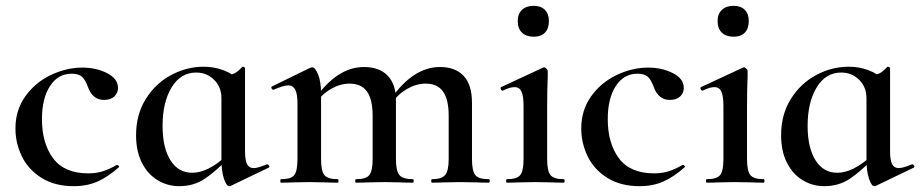

<svg xmlns="http://www.w3.org/2000/svg" viewBox="-20 -627 3159 659"><path d="M33 -186Q33 -249 67 -296.5Q101 -344 154.5 -369.5Q208 -395 263 -395Q310 -395 347.5 -376Q385 -357 385 -325Q385 -308 372.5 -296Q360 -284 337 -284Q298 -284 282 -328Q273 -353 261.5 -363.5Q250 -374 226 -374Q179 -374 151.5 -331.5Q124 -289 124 -218Q124 -135 162.5 -83.5Q201 -32 283 -32Q310 -32 332.5 -39Q355 -46 381 -61H382Q385 -61 387.5 -58Q390 -55 388 -53Q351 -20 315 -4Q279 12 233 12Q168 12 122.5 -16.5Q77 -45 55 -90.5Q33 -136 33 -186Z M447 -163Q447 -234 480.5 -287.5Q514 -341 567.5 -369.5Q621 -398 679 -398Q715 -398 747 -386Q779 -374 802 -351L740 -290Q740 -328 715 -353Q690 -378 653 -378Q600 -378 569 -327Q538 -276 538 -195Q538 -120 565 -77Q592 -34 640 -34Q693 -34 757 -92L765 -85Q721 -39 683 -13.5Q645 12 595 12Q555 12 521 -8.5Q487 -29 467 -68.5Q447 -108 447 -163ZM740 -81V-360Q769 -368 783 -374.5Q797 -381 811 -397Q812 -398 814 -398Q816 -398 818.5 -396.5Q821 -395 821 -393V-108Q821 -77 828 -63.5Q835 -50 851 -50Q865 -50 896 -63H897Q901 -63 903.5 -58.5Q906 -54 903 -52L772 11Q770 12 767 12Q757 12 748.5 -14Q740 -40 740 -81Z M1463 -12Q1496 -12 1508 -26.5Q1520 -41 1520 -81V-230Q1520 -286 1500.5 -313Q1481 -340 1441 -340Q1409 -340 1377.5 -322Q1346 -304 1325 -273L1320 -285Q1397 -397 1490 -397Q1543 -397 1571.5 -366.5Q1600 -336 1600 -274V-81Q1600 -40 1611.5 -26Q1623 -12 1657 -12Q1661 -12 1661 -6Q1661 0 1657 0Q1632 0 1617 -1L1560 -2L1503 -1Q1488 0 1463 0Q1460 0 1460 -6Q1460 -12 1463 -12ZM1202 -12Q1236 -12 1247.5 -26Q1259 -40 1259 -81V-230Q1259 -286 1239.5 -313Q1220 -340 1180 -340Q1148 -340 1116.5 -322Q1085 -304 1064 -273L1059 -285Q1136 -397 1229 -397Q1282 -397 1310.5 -367.5Q1339 -338 1339 -282V-81Q1339 -40 1351 -26Q1363 -12 1397 -12Q1400 -12 1400 -6Q1400 0 1397 0Q1371 0 1356 -1L1299 -2L1242 -1Q1227 0 1202 0Q1199 0 1199 -6Q1199 -12 1202 -12ZM945 -12Q979 -12 990 -26Q1001 -40 1001 -81V-272Q1001 -304 993.5 -319Q986 -334 969 -334Q954 -334 919 -319H918Q914 -319 912 -324Q910 -329 913 -330L1044 -394Q1050 -396 1051 -396Q1062 -396 1072 -371Q1082 -346 1082 -306V-81Q1082 -40 1093.5 -26Q1105 -12 1139 -12Q1142 -12 1142 -6Q1142 0 1139 0Q1114 0 1099 -1L1042 -2L984 -1Q970 0 945 0Q942 0 942 -6Q942 -12 945 -12Z M1720 -12Q1754 -12 1765.5 -26Q1777 -40 1777 -81V-263Q1777 -297 1770 -312.5Q1763 -328 1746 -328Q1730 -328 1706 -316H1705Q1701 -316 1699 -321Q1697 -326 1700 -328L1844 -395L1847 -396Q1851 -396 1855.5 -391.5Q1860 -387 1860 -384V-363Q1858 -321 1858 -264V-81Q1858 -40 1869.5 -26Q1881 -12 1915 -12Q1918 -12 1918 -6Q1918 0 1915 0Q1890 0 1875 -1L1817 -2L1759 -1Q1745 0 1720 0Q1717 0 1717 -6Q1717 -12 1720 -12ZM1757 -555Q1757 -579 1771.5 -593Q1786 -607 1812 -607Q1837 -607 1850.5 -593Q1864 -579 1864 -555Q1864 -529 1850.5 -515Q1837 -501 1812 -501Q1786 -501 1771.5 -515Q1757 -529 1757 -555Z M1975 -186Q1975 -249 2009 -296.5Q2043 -344 2096.5 -369.5Q2150 -395 2205 -395Q2252 -395 2289.5 -376Q2327 -357 2327 -325Q2327 -308 2314.5 -296Q2302 -284 2279 -284Q2240 -284 2224 -328Q2215 -353 2203.5 -363.5Q2192 -374 2168 -374Q2121 -374 2093.5 -331.5Q2066 -289 2066 -218Q2066 -135 2104.5 -83.5Q2143 -32 2225 -32Q2252 -32 2274.5 -39Q2297 -46 2323 -61H2324Q2327 -61 2329.5 -58Q2332 -55 2330 -53Q2293 -20 2257 -4Q2221 12 2175 12Q2110 12 2064.5 -16.5Q2019 -45 1997 -90.5Q1975 -136 1975 -186Z M2406 -12Q2440 -12 2451.5 -26Q2463 -40 2463 -81V-263Q2463 -297 2456 -312.5Q2449 -328 2432 -328Q2416 -328 2392 -316H2391Q2387 -316 2385 -321Q2383 -326 2386 -328L2530 -395L2533 -396Q2537 -396 2541.5 -391.5Q2546 -387 2546 -384V-363Q2544 -321 2544 -264V-81Q2544 -40 2555.5 -26Q2567 -12 2601 -12Q2604 -12 2604 -6Q2604 0 2601 0Q2576 0 2561 -1L2503 -2L2445 -1Q2431 0 2406 0Q2403 0 2403 -6Q2403 -12 2406 -12ZM2443 -555Q2443 -579 2457.5 -593Q2472 -607 2498 -607Q2523 -607 2536.5 -593Q2550 -579 2550 -555Q2550 -529 2536.5 -515Q2523 -501 2498 -501Q2472 -501 2457.5 -515Q2443 -529 2443 -555Z M2661 -163Q2661 -234 2694.5 -287.5Q2728 -341 2781.5 -369.5Q2835 -398 2893 -398Q2929 -398 2961 -386Q2993 -374 3016 -351L2954 -290Q2954 -328 2929 -353Q2904 -378 2867 -378Q2814 -378 2783 -327Q2752 -276 2752 -195Q2752 -120 2779 -77Q2806 -34 2854 -34Q2907 -34 2971 -92L2979 -85Q2935 -39 2897 -13.5Q2859 12 2809 12Q2769 12 2735 -8.5Q2701 -29 2681 -68.5Q2661 -108 2661 -163ZM2954 -81V-360Q2983 -368 2997 -374.5Q3011 -381 3025 -397Q3026 -398 3028 -398Q3030 -398 3032.5 -396.5Q3035 -395 3035 -393V-108Q3035 -77 3042 -63.5Q3049 -50 3065 -50Q3079 -50 3110 -63H3111Q3115 -63 3117.5 -58.5Q3120 -54 3117 -52L2986 11Q2984 12 2981 12Q2971 12 2962.5 -14Q2954 -40 2954 -81Z"/></svg>

Font: Cormorant Infant SemiBold
Style: Regular
Weight: 600
Designer: Christian Thalmann (Catharsis Fonts)
Foundry: Catharsis Fonts
Version: Version 4.000